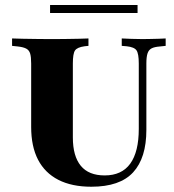

<svg xmlns="http://www.w3.org/2000/svg" viewBox="-20 -722 683 754"><path d="M102.4 -369.4V-472.6Q102.4 -498.4 98.4 -511.7Q94.4 -525 83.1 -531Q71.8 -537.1 50 -539.5L27.4 -541.9V-571Q44.4 -570.2 69 -569.8Q93.5 -569.4 120.6 -569Q147.6 -568.5 172.6 -568.5H183.9H196Q219.4 -568.5 243.5 -569Q267.7 -569.4 289.9 -569.8Q312.1 -570.2 327.4 -571V-541.9L312.1 -540.3Q283.1 -536.3 274.6 -523.8Q266.1 -511.3 266.1 -472.6V-369.4ZM338.7 11.3Q262.1 11.3 209.3 -15.7Q156.5 -42.7 129.4 -94.8Q102.4 -146.8 102.4 -223.4V-369.4H266.1V-182.3Q266.1 -108.9 297.2 -71Q328.2 -33.1 391.1 -33.1Q458.1 -33.1 491.5 -79.4Q525 -125.8 525 -216.1V-369.4H554.8V-212.1Q554.8 -101.6 502.8 -45.2Q450.8 11.3 338.7 11.3ZM525 -369.4V-472.6Q525 -511.3 516.1 -524.2Q507.3 -537.1 477.4 -540.3L458.1 -541.9V-571Q472.6 -570.2 495.6 -569.4Q518.5 -568.5 539.5 -568.5Q554.8 -568.5 571.4 -569Q587.9 -569.4 603.6 -569.8Q619.4 -570.2 630.6 -571V-541.9L608.1 -539.5Q586.3 -537.9 575 -531.9Q563.7 -525.8 559.3 -512.1Q554.8 -498.4 554.8 -472.6V-369.4ZM176.6 -671V-702.4H520.2V-671Z"/></svg>

Font: Playfair 5pt SemiExpanded Light Black
Style: Regular
Weight: 900
Version: Version 2.203